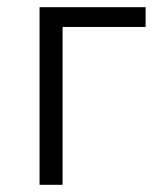

<svg xmlns="http://www.w3.org/2000/svg" viewBox="-20 -514 454 534"><path d="M90 0V-494H385V-439H154V0Z"/></svg>

Font: Nunito Sans 7pt Condensed Light
Style: Regular
Weight: 300
Width: 3
Designer: Vernon Adams
Foundry: Vernon Adams
Version: Version 3.101;gftools[0.9.27]